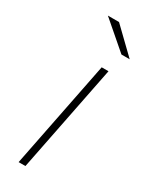

<svg xmlns="http://www.w3.org/2000/svg" viewBox="-190 -763 635 806"><g transform="rotate(30 127.5 -360.0)"><path d="M162 -519H195L92 0H59ZM76 -720H130L247 -607H207Z"/></g></svg>

Font: Montserrat Alternates ExLight
Style: Italic
Weight: 275
Italic angle: -11.3°
Designer: Julieta Ulanovsky
Foundry: Julieta Ulanovsky
Version: Version 7.200